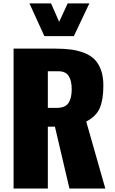

<svg xmlns="http://www.w3.org/2000/svg" viewBox="-20 -1091 664 1111"><path d="M236.8 -881.8 150.4 -1071.3H275.4L322.3 -964.8L371.6 -1071.3H497.1L407.2 -881.8ZM256.8 -466.8H308.6Q357.4 -466.8 376.2 -494.9Q395 -522.9 395 -574.7Q395 -624.5 377.2 -651.6Q359.4 -678.7 318.4 -678.7H256.8ZM58.6 0V-809.6H300.3Q352.1 -809.6 391.8 -804.2Q431.6 -798.8 468 -784.7Q504.4 -770.5 527.6 -746.8Q550.8 -723.1 564.5 -685.3Q578.1 -647.5 578.1 -596.2Q578.1 -514.6 557.6 -466.3Q537.1 -418 479 -387.7L589.4 0H381.8L297.9 -357.9H256.8V0Z"/></svg>

Font: Oswald
Style: Heavy
Weight: 800
Designer: Vernon Adams
Foundry: Vernon Adams
Version: 3.0; ttfautohint (v0.95) -l 8 -r 50 -G 200 -x 0 -w "G" -W -c